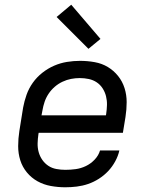

<svg xmlns="http://www.w3.org/2000/svg" viewBox="-20 -786 640 814"><path d="M257 8Q226 8 195.5 2.5Q165 -3 139 -17.5Q113 -32 94 -55Q75 -78 66 -106.5Q57 -135 57 -166.5Q57 -198 62 -230L78 -330Q83 -357 92.5 -384Q102 -411 119 -435Q136 -459 159.5 -477.5Q183 -496 209.5 -507.5Q236 -519 264 -523.5Q292 -528 319 -528Q351 -528 381.5 -522.5Q412 -517 437 -502Q462 -487 480.5 -464Q499 -441 508 -412.5Q517 -384 517 -353Q517 -322 512 -290L501 -223H144L143 -218Q140 -198 139.5 -178.5Q139 -159 144 -141Q149 -123 159.5 -108Q170 -93 185 -83Q200 -73 219 -69.5Q238 -66 257 -66Q279 -66 301 -69Q323 -72 344 -82Q365 -92 381.5 -109.5Q398 -127 404 -148H486Q481 -125 468.5 -102Q456 -79 438.5 -60.5Q421 -42 399 -28Q377 -14 353.5 -6Q330 2 305.5 5Q281 8 257 8ZM156 -297H429L430 -302Q433 -322 433.5 -341Q434 -360 429.5 -378Q425 -396 415 -411.5Q405 -427 390 -437Q375 -447 356.5 -451Q338 -455 318 -455Q300 -455 281.5 -451.5Q263 -448 245 -439.5Q227 -431 212 -418Q197 -405 186 -388.5Q175 -372 169 -354Q163 -336 160 -318ZM355 -579 220 -714 282 -766 406 -621Z"/></svg>

Font: Iosevka SS04 Extended Oblique
Style: Regular
Weight: 400
Width: 7
Italic angle: -9°
Monospace: yes
Designer: Belleve Invis
Foundry: Belleve Invis
Version: Version 19.0.0; ttfautohint (v1.8.4)